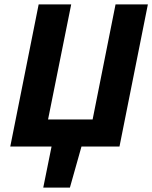

<svg xmlns="http://www.w3.org/2000/svg" viewBox="-20 -671 697 879"><path d="M178 188 216 0H27L157 -651H306L200 -124H404L509 -651H657L527 0H353L300 188Z"/></svg>

Font: Source Sans 3 ExtraBold
Style: Italic
Weight: 800
Italic angle: -11°
Version: Version 3.052;hotconv 1.1.0;makeotfexe 2.6.0